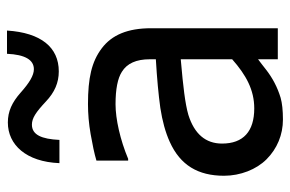

<svg xmlns="http://www.w3.org/2000/svg" viewBox="-164 -674 852 565"><g transform="rotate(-90 262.5 -391.0)"><path d="M387.2 -796.9C384.8 -744.1 369.6 -717.8 341.8 -717.8C323.7 -717.8 301.8 -731 272.9 -756.8C244.1 -782.2 217.8 -794.4 185.1 -794.4C119.6 -794.4 69.3 -740.7 65.4 -642.6H133.8C136.2 -695.3 148.9 -723.6 178.7 -723.6C197.8 -723.6 215.3 -711.9 246.6 -682.6C273.9 -656.7 302.2 -644.5 335.4 -644.5C406.2 -644.5 449.2 -696.8 455.6 -796.9ZM371.1 0H462.4V-373C462.4 -441.4 442.9 -488.3 403.3 -518.1C363.8 -547.9 315.9 -558.6 239.3 -558.6C211.4 -558.6 181.6 -556.2 150.9 -550.8C120.1 -545.4 93.8 -540 72.8 -533.7V-440.4H78.1C134.3 -463.9 195.3 -477.5 238.8 -477.5C283.2 -477.5 314.9 -471.2 334 -459C358.9 -443.8 371.1 -416.5 371.1 -376.5V-358.9C314 -355.5 266.6 -351.1 228 -345.7C189.5 -339.8 155.8 -330.6 127.9 -317.9C59.6 -287.1 28.3 -234.9 28.3 -158.2C28.3 -109.9 46.9 -63 76.7 -33.2C107.9 -2 148.9 15.1 193.8 15.1C220.7 15.1 242.2 12.7 257.8 8.3C288.6 -1 316.4 -15.6 341.3 -35.2C352.5 -43.9 362.3 -51.8 371.1 -58.1ZM371.1 -134.3C324.7 -93.3 280.8 -69.3 226.6 -69.3C158.7 -69.3 123 -101.6 123 -164.1C123 -212.4 151.4 -245.6 207.5 -263.2C240.7 -272.9 294.4 -278.8 361.3 -284.7L371.1 -285.6Z"/></g></svg>

Font: SG Kara SemiBold
Style: Regular
Weight: 400
Designer: Damoon Khanjanzadeh
Version: Version 1.000